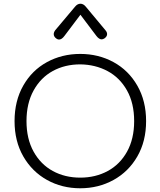

<svg xmlns="http://www.w3.org/2000/svg" viewBox="-20 -999 860 1029"><path d="M58 -350Q58 -458 104.5 -540Q151 -622 231.5 -666Q312 -710 410 -710Q508 -710 588.5 -666Q669 -622 716 -540Q763 -458 763 -350Q763 -242 716 -160.5Q669 -79 588.5 -34.5Q508 10 410 10Q312 10 232 -34.5Q152 -79 105 -160.5Q58 -242 58 -350ZM699 -350Q699 -446 660.5 -514.5Q622 -583 556.5 -618Q491 -653 410 -654Q328 -654 263 -618.5Q198 -583 160 -514Q122 -445 122 -350Q122 -255 160 -186.5Q198 -118 263 -82.5Q328 -47 410 -47Q492 -47 557.5 -82.5Q623 -118 661 -186.5Q699 -255 699 -350ZM268 -816Q268 -826 276 -837L382 -963Q395 -979 411 -979Q427 -979 440 -963L545 -837Q554 -827 554 -816Q554 -804 541 -794Q532 -788 525 -788Q511 -788 497 -806L411 -920L325 -806Q311 -787 296 -787Q289 -787 281 -793Q268 -803 268 -816Z"/></svg>

Font: Kodchasan Light
Style: Regular
Weight: 300
Version: Version 1.000; ttfautohint (v1.6)